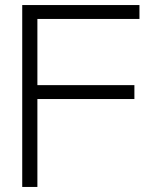

<svg xmlns="http://www.w3.org/2000/svg" viewBox="-20 -740 596 760"><path d="M68 0H128V-348H512V-403H128V-665H532V-720H68Z"/></svg>

Font: Aspekta 250
Style: Regular
Weight: 250
Designer: Ivo Dolenc
Version: Version 2.000